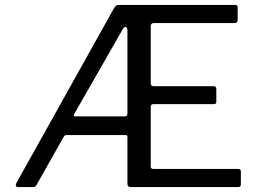

<svg xmlns="http://www.w3.org/2000/svg" viewBox="-20 -762 1048 782"><path d="M949 -74Q961 -74 961 -64V-11Q961 -6 958.5 -3Q956 0 950 0H513Q499 0 499 -14V-205Q499 -212 491 -212H252Q243 -212 239 -204L129 -9Q127 -5 123.5 -2.5Q120 0 113 0H53Q47 0 45 -4.5Q43 -9 47 -17L444 -728Q448 -735 452.5 -738.5Q457 -742 466 -742H938Q948 -742 948 -731V-680Q948 -668 935 -668H607Q594 -668 594 -656V-422Q594 -411 606 -411H850Q861 -411 861 -400V-347Q861 -343 859 -340.5Q857 -338 850 -338H605Q594 -338 594 -327V-84Q594 -74 604 -74H949ZM488 -288Q499 -288 499 -300V-639Q498 -652 491 -652.5Q484 -653 477 -638L283 -299Q276 -288 287 -288H488Z"/></svg>

Font: Libre Franklin
Style: Regular
Weight: 400
Designer: Pablo Impallari, Rodrigo Fuenzalida, Nhung Nguyen
Foundry: Impallari Type
Version: Version 3.000